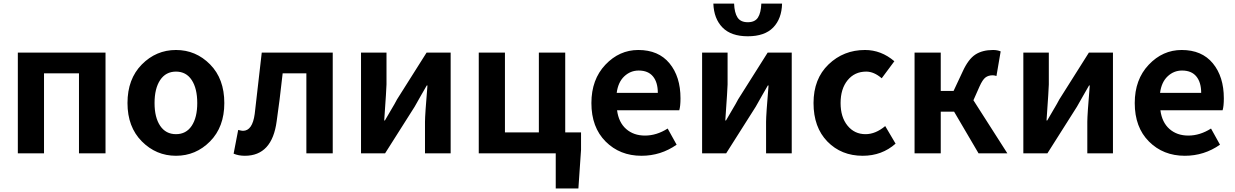

<svg xmlns="http://www.w3.org/2000/svg" viewBox="-20 -852 6862 1067"><path d="M79.1 0V-559.6H566.4V0H418.9V-444.3H224.6V0Z M688.5 -279.3Q688.5 -413.1 768.1 -493.7Q847.7 -574.2 958 -574.2Q1068.4 -574.2 1147.5 -494.1Q1226.6 -414.1 1226.6 -279.3Q1226.6 -146.5 1147.5 -66.4Q1068.4 13.7 958 13.7Q847.7 13.7 768.1 -66.4Q688.5 -146.5 688.5 -279.3ZM1076.2 -279.3Q1076.2 -360.4 1045.4 -407.2Q1014.6 -454.1 958 -454.1Q901.4 -454.1 870.1 -407.2Q838.9 -360.4 838.9 -279.3Q838.9 -199.2 870.1 -152.8Q901.4 -106.4 958 -106.4Q1014.6 -106.4 1045.4 -152.8Q1076.2 -199.2 1076.2 -279.3Z M1340.8 13.7Q1305.7 13.7 1278.3 2L1303.7 -129.9Q1323.2 -125 1330.1 -125Q1382.8 -125 1395.5 -218.8Q1410.2 -343.8 1434.6 -559.6H1829.1V0H1682.6V-444.3H1550.8Q1533.2 -284.2 1517.6 -178.7Q1492.2 13.7 1340.8 13.7Z M1986.3 0V-559.6H2127.9V-382.8Q2127.9 -363.3 2115.2 -182.6H2119.1Q2124 -192.4 2150.4 -236.3Q2176.8 -280.3 2186.5 -299.8L2350.6 -559.6H2484.4V0H2341.8V-175.8Q2341.8 -212.9 2355.5 -377H2351.6Q2345.7 -366.2 2319.8 -321.8Q2293.9 -277.3 2284.2 -258.8L2120.1 0Z M3121.1 -116.2H3209V-19.5L3194.3 195.3H3068.4V0H2640.6V-559.6H2786.1V-116.2H2974.6V-559.6H3121.1Z M3544.9 13.7Q3424.8 13.7 3345.7 -65.4Q3266.6 -144.5 3266.6 -279.3Q3266.6 -410.2 3344.2 -492.2Q3421.9 -574.2 3527.3 -574.2Q3639.6 -574.2 3700.7 -500Q3761.7 -425.8 3761.7 -305.7Q3761.7 -261.7 3754.9 -239.3H3409.2Q3418 -171.9 3459.5 -135.3Q3501 -98.6 3564.5 -98.6Q3628.9 -98.6 3690.4 -137.7L3740.2 -47.9Q3652.3 13.7 3544.9 13.7ZM3407.2 -335.9H3635.7Q3635.7 -394.5 3608.9 -427.2Q3582 -460 3529.3 -460Q3483.4 -460 3449.2 -427.7Q3415 -395.5 3407.2 -335.9Z M3881.8 0V-559.6H4023.4V-382.8Q4023.4 -363.3 4010.7 -182.6H4014.6Q4019.5 -192.4 4045.9 -236.3Q4072.3 -280.3 4082 -299.8L4246.1 -559.6H4379.9V0H4237.3V-175.8Q4237.3 -212.9 4251 -377H4247.1Q4241.2 -366.2 4215.3 -321.8Q4189.5 -277.3 4179.7 -258.8L4015.6 0ZM4135.7 -650.4Q4043 -650.4 3995.1 -699.2Q3947.3 -748 3944.3 -832H4059.6Q4061.5 -781.2 4078.6 -754.9Q4095.7 -728.5 4135.7 -728.5Q4175.8 -728.5 4192.4 -754.9Q4209 -781.2 4210.9 -832H4326.2Q4324.2 -748 4276.9 -699.2Q4229.5 -650.4 4135.7 -650.4Z M4774.4 13.7Q4655.3 13.7 4578.1 -65.4Q4501 -144.5 4501 -279.3Q4501 -414.1 4584.5 -494.1Q4668 -574.2 4787.1 -574.2Q4877 -574.2 4950.2 -511.7L4879.9 -417Q4836.9 -454.1 4793.9 -454.1Q4729.5 -454.1 4690.4 -406.2Q4651.4 -358.4 4651.4 -279.3Q4651.4 -201.2 4689.9 -153.8Q4728.5 -106.4 4790 -106.4Q4845.7 -106.4 4899.4 -151.4L4957 -53.7Q4880.9 13.7 4774.4 13.7Z M5389.6 -294.9 5578.1 0H5418L5282.2 -231.4H5208V0H5062.5V-559.6H5208V-346.7H5279.3L5330.1 -455.1Q5361.3 -523.4 5400.4 -548.8Q5439.5 -574.2 5499 -574.2Q5522.5 -574.2 5541 -566.4L5517.6 -429.7Q5505.9 -433.6 5497.1 -433.6Q5472.7 -433.6 5456.5 -421.4Q5440.4 -409.2 5423.8 -372.1Z M5667 0V-559.6H5808.6V-382.8Q5808.6 -363.3 5795.9 -182.6H5799.8Q5804.7 -192.4 5831.1 -236.3Q5857.4 -280.3 5867.2 -299.8L6031.2 -559.6H6165V0H6022.5V-175.8Q6022.5 -212.9 6036.1 -377H6032.2Q6026.4 -366.2 6000.5 -321.8Q5974.6 -277.3 5964.8 -258.8L5800.8 0Z M6564.5 13.7Q6444.3 13.7 6365.2 -65.4Q6286.1 -144.5 6286.1 -279.3Q6286.1 -410.2 6363.8 -492.2Q6441.4 -574.2 6546.9 -574.2Q6659.2 -574.2 6720.2 -500Q6781.2 -425.8 6781.2 -305.7Q6781.2 -261.7 6774.4 -239.3H6428.7Q6437.5 -171.9 6479 -135.3Q6520.5 -98.6 6584 -98.6Q6648.4 -98.6 6710 -137.7L6759.8 -47.9Q6671.9 13.7 6564.5 13.7ZM6426.8 -335.9H6655.3Q6655.3 -394.5 6628.4 -427.2Q6601.6 -460 6548.8 -460Q6502.9 -460 6468.8 -427.7Q6434.6 -395.5 6426.8 -335.9Z"/></svg>

Font: Gen Shin Gothic Bold
Style: Bold
Weight: 700
Designer: [Source Han Sans]
Ryoko NISHIZUKA  (kana & ideographs); Paul D. Hunt (Latin, Greek & Cyrillic); Wenlong ZHANG  (bopomofo
Version: Version 1.002.20150607